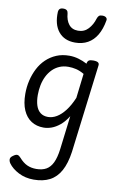

<svg xmlns="http://www.w3.org/2000/svg" viewBox="-126 -908 850 1367"><g transform="rotate(10 299.0 -224.0)"><path d="M219 394Q158 394 109.5 369Q61 344 36 309Q26 294 26.5 279.5Q27 265 47 252Q65 239 76.5 241Q88 243 100 257Q128 289 157.5 302.5Q187 316 224 316Q267 316 296 299.5Q325 283 342.5 246.5Q360 210 368 149L398 -96Q371 -53 341 -28.5Q311 -4 281.5 6.5Q252 17 224 17Q173 17 135 -7.5Q97 -32 76 -80Q55 -128 55 -198Q55 -248 66 -294.5Q77 -341 98 -382Q119 -423 151 -453.5Q183 -484 224.5 -501.5Q266 -519 318 -519Q351 -519 384 -509.5Q417 -500 447 -484V-487Q450 -503 459.5 -509Q469 -515 490 -515Q516 -515 526 -507.5Q536 -500 533 -484L454 152Q442 237 412.5 290.5Q383 344 335 369Q287 394 219 394ZM242 -63Q274 -63 305 -81.5Q336 -100 365 -137.5Q394 -175 418 -232L439 -409Q408 -427 380.5 -433.5Q353 -440 325 -440Q289 -440 260 -427.5Q231 -415 209 -392.5Q187 -370 172.5 -340.5Q158 -311 151 -276.5Q144 -242 144 -205Q144 -161 154.5 -129Q165 -97 187 -80Q209 -63 242 -63ZM340 -618Q262 -618 220 -669.5Q178 -721 182 -813Q183 -826 191 -834Q199 -842 217 -842Q235 -842 243 -834Q251 -826 252 -813Q256 -764 279.5 -734.5Q303 -705 346 -705Q391 -705 420 -736.5Q449 -768 462 -812Q467 -827 474.5 -834Q482 -841 499 -841Q518 -841 527 -832.5Q536 -824 533 -811Q522 -748 496.5 -705Q471 -662 431.5 -640Q392 -618 340 -618Z"/></g></svg>

Font: Playwrite GB J
Style: Italic
Weight: 400
Italic angle: -7.01216°
Designer: Veronika Burian, José Scaglione
Foundry: TypeTogether
Version: Version 1.002